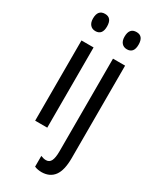

<svg xmlns="http://www.w3.org/2000/svg" viewBox="-244 -806 910 1113"><g transform="rotate(30 211.0 -249.5)"><path d="M107 -739Q153 -739 153 -681Q153 -624 107 -624Q85 -624 72 -639Q59 -654 59 -681Q59 -739 107 -739ZM146 -537V0H65V-537ZM270 -681Q270 -739 318 -739Q364 -739 364 -681Q364 -624 318 -624Q296 -624 283 -639Q270 -654 270 -681ZM247 240Q219 240 198 231V159Q217 167 233 167Q256 167 266 146.5Q276 126 276 83V-537H357V82Q357 163 329 201Q301 239 247 240Z"/></g></svg>

Font: Noto Sans Malayalam ExtraCondensed
Style: Regular
Weight: 400
Width: 2
Designer: Jelle Bosma - Monotype Design Team
Foundry: Monotype Imaging Inc.
Version: Version 2.104; ttfautohint (v1.8.4.7-5d5b)